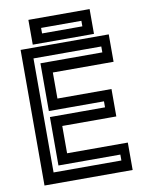

<svg xmlns="http://www.w3.org/2000/svg" viewBox="-92 -910 754 976"><g transform="rotate(-10 285.0 -422.0)"><path d="M57.5 0V-700H512.5V-558.5H199V-424H478V-282.5H199V-141.5H512.5V0ZM114.5 -57.5H464.5V-88H145V-338H429.5V-369H145V-615.5H464.5V-646H114.5ZM123 -715.5V-843.5H439V-715.5ZM179.5 -763.5H387.5V-792H179.5Z"/></g></svg>

Font: Tourney Thin SemiBold
Style: Regular
Weight: 600
Version: Version 1.015